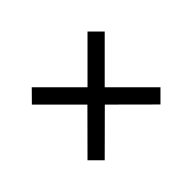

<svg xmlns="http://www.w3.org/2000/svg" viewBox="-116 -997 1232 1232"><g transform="rotate(-45 500.0 -381.0)"><path d="M754 -50 501 -302 248 -50 170 -128 422 -381 170 -633 248 -712 501 -459 754 -712 832 -634 579 -381 832 -128Z"/></g></svg>

Font: Noto Sans JP Thin ExtraBold
Style: Regular
Weight: 800
Version: Version 2.004-H2;hotconv 1.0.118;makeotfexe 2.5.65603